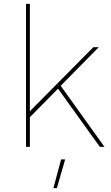

<svg xmlns="http://www.w3.org/2000/svg" viewBox="-20 -762 578 996"><path d="M295 -317 522 0H498L281 -302L135 -154V0H115V-742H135V-185L464 -517H492ZM257 214 297 65H318L275 214Z"/></svg>

Font: Montserrat arm Thin
Style: Regular
Weight: 250
Designer: Julieta Ulanovsky
Foundry: Julieta Ulanovsky
Version: Version 6.000;PS 006.000;hotconv 1.0.88;makeotf.lib2.5.64775